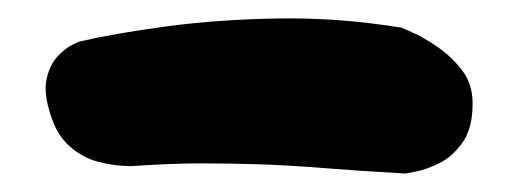

<svg xmlns="http://www.w3.org/2000/svg" viewBox="-20 -176 562 208"><path d="M35 -51Q27 -75 30.5 -90.5Q34 -106 42.5 -115Q51 -124 58.5 -127.5Q66 -131 66 -131Q105 -140 161 -147.5Q217 -155 282.5 -156Q348 -157 415 -146Q415 -146 426.5 -141Q438 -136 453.5 -125.5Q469 -115 480.5 -100Q492 -85 492 -64Q492 -37 481 -21.5Q470 -6 455.5 1Q441 8 430 10Q419 12 419 12Q367 9 329.5 6Q292 3 261 2Q230 1 197.5 1Q165 1 122 4Q122 4 111.5 3.5Q101 3 85.5 -1Q70 -5 56 -17Q42 -29 35 -51Z"/></svg>

Font: Sour Gummy Black
Style: Regular
Weight: 900
Designer: Stefie Justprince
Foundry: Eifetstype
Version: Version 1.000